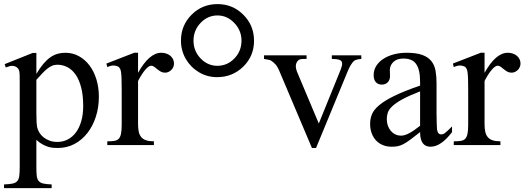

<svg xmlns="http://www.w3.org/2000/svg" viewBox="-26 -723 2616 957"><path d="M466.8 -240.7Q466.8 -188 451.9 -141.6Q437 -95.2 409.9 -60.3Q382.8 -25.4 345.2 -5.4Q307.6 14.6 261.7 14.6Q251 14.6 238.8 13.7Q226.6 12.7 213.4 8.5Q200.2 4.4 185.5 -3.7Q170.9 -11.7 155.3 -25.9V109.4Q155.3 135.7 157 152.3Q158.7 168.9 166.3 178.5Q173.8 188 189.2 191.7Q204.6 195.3 231.4 196.3V214.8H-5.9V196.3Q21.5 195.3 37.1 191.9Q52.7 188.5 60.5 179Q68.4 169.4 70.3 152.3Q72.3 135.3 72.3 107.4V-315.9Q72.3 -334.5 72 -346.4Q71.8 -358.4 70.3 -366.5Q68.8 -374.5 65.4 -379.4Q62 -384.3 56.2 -388.7Q48.3 -394 36.4 -394.8Q24.4 -395.5 2.9 -386.7L-2.9 -403.3L136.7 -459H155.3V-354.5Q172.4 -383.8 189.5 -404.1Q206.5 -424.3 224.1 -436.8Q241.7 -449.2 260.3 -454.6Q278.8 -460 299.3 -460Q336.4 -460 367.2 -443.1Q397.9 -426.3 420.2 -396.7Q442.4 -367.2 454.6 -327.1Q466.8 -287.1 466.8 -240.7ZM388.7 -194.3Q388.7 -248.5 378.4 -287.6Q368.2 -326.7 350.6 -351.6Q333 -376.5 309.6 -388.4Q286.1 -400.4 259.8 -400.4Q245.1 -400.4 232.7 -394.8Q220.2 -389.2 208 -379.2Q195.8 -369.1 183.1 -355.5Q170.4 -341.8 155.3 -325.2V-157.7Q155.3 -105.5 159.7 -86.4Q163.1 -73.7 170.9 -61Q178.7 -48.3 191.4 -38.3Q204.1 -28.3 221.2 -22Q238.3 -15.6 259.8 -15.6Q288.6 -15.6 312.3 -28.1Q335.9 -40.5 352.8 -63.5Q369.6 -86.4 379.2 -119.6Q388.7 -152.8 388.7 -194.3Z M841.3 -406.2Q841.3 -397.5 837.9 -389.2Q834.5 -380.9 828.4 -374.8Q822.3 -368.7 814.2 -364.7Q806.2 -360.8 796.9 -360.8Q784.7 -360.8 775.1 -366.2Q765.6 -371.6 757.8 -378.2Q750 -384.8 742.7 -390.1Q735.4 -395.5 727.5 -395.5Q715.3 -395.5 698 -375.2Q680.7 -355 662.1 -319.3V-104Q662.1 -83 665.5 -66.9Q668.9 -50.8 677.7 -40Q686.5 -29.3 701.9 -23.9Q717.3 -18.6 741.2 -18.6V0H508.8V-18.6Q529.8 -18.6 543.7 -20.8Q557.6 -22.9 565.7 -31.2Q573.7 -39.6 577.1 -56.2Q580.6 -72.8 580.6 -101.1V-274.4Q580.6 -309.6 579.8 -330.3Q579.1 -351.1 577.4 -362.8Q575.7 -374.5 572.8 -379.9Q569.8 -385.3 565.9 -389.6Q555.2 -395.5 542.2 -396.5Q529.3 -397.5 508.8 -388.7L504.4 -406.2L643.1 -460H662.1V-359.9Q717.8 -460 777.8 -460Q791 -460 802.7 -456.1Q814.5 -452.1 823 -445.1Q831.5 -438 836.4 -428Q841.3 -418 841.3 -406.2Z M1187 -649.4Q1240.2 -596.7 1240.2 -519.5Q1240.2 -443.4 1186.5 -390.9Q1132.8 -338.4 1055.7 -338.4Q1006.8 -338.4 965.6 -363Q924.3 -387.7 900.1 -429.2Q876 -470.7 876 -520.5Q876 -596.7 929 -649.7Q981.9 -702.6 1058.1 -702.6Q1134.3 -702.6 1187 -649.4ZM1058.1 -646Q1009.3 -646 973.9 -608.9Q938.5 -571.8 938.5 -520.5Q938.5 -469.2 973.6 -432.1Q1009.3 -395 1057.1 -395Q1106.9 -395 1142.3 -431.6Q1177.7 -468.3 1177.7 -520.5Q1177.7 -571.3 1141.8 -608.6Q1106 -646 1058.1 -646Z M1774.9 -429.2Q1761.7 -428.2 1753.2 -426Q1744.6 -423.8 1738.3 -419.4Q1730 -411.1 1722.7 -399.4Q1715.3 -387.7 1708 -370.1L1549.3 14.6H1528.8L1368.2 -364.7Q1363.3 -377 1358.4 -385.7Q1353.5 -394.5 1348.1 -400.9Q1342.8 -407.2 1336.9 -412.1Q1331.1 -417 1324.2 -421.4Q1319.8 -423.8 1311.5 -425.3Q1303.2 -426.8 1290 -429.2V-447.3H1502V-429.2H1487.8Q1478.5 -429.2 1470.7 -427.5Q1462.9 -425.8 1459 -420.4Q1449.2 -410.2 1448.5 -394.5Q1447.8 -378.9 1459 -354.5L1563 -107.4L1667.5 -364.7Q1676.3 -385.3 1678.7 -397.5Q1681.2 -409.7 1675.8 -418Q1674.3 -419.9 1671.6 -421.9Q1668.9 -423.8 1663.8 -425.5Q1658.7 -427.2 1650.1 -428.2Q1641.6 -429.2 1627.9 -429.2V-447.3H1774.9Z M2227.1 -64.5Q2171.9 8.3 2120.1 8.3Q2109.4 8.3 2099.9 4.9Q2090.3 1.5 2083.3 -6.8Q2076.2 -15.1 2072 -29.1Q2067.9 -43 2067.9 -64.5Q2038.6 -41.5 2019.3 -27.1Q2000 -12.7 1985.1 -4.9Q1970.2 2.9 1956.8 5.6Q1943.4 8.3 1925.8 8.3Q1901.9 8.3 1882.3 0.2Q1862.8 -7.8 1848.6 -22.7Q1834.5 -37.6 1826.7 -58.8Q1818.8 -80.1 1818.8 -106Q1818.8 -130.9 1827.9 -153.3Q1836.9 -175.8 1863.8 -198.5Q1890.6 -221.2 1939.5 -245.1Q1988.3 -269 2067.9 -296.4V-314.9Q2067.9 -347.2 2062.7 -369.1Q2057.6 -391.1 2047.4 -405Q2037.1 -418.9 2021.5 -425Q2005.9 -431.2 1984.4 -431.2Q1953.6 -431.2 1936 -415.3Q1918.5 -399.4 1917 -376.5L1918 -347.2Q1918.9 -326.2 1907.5 -313.7Q1896 -301.3 1877.4 -301.3Q1857.9 -301.3 1847.2 -313.7Q1836.4 -326.2 1836.4 -348.1Q1836.4 -374.5 1849.9 -395.3Q1863.3 -416 1886 -430.4Q1908.7 -444.8 1938.2 -452.4Q1967.8 -460 2000 -460Q2048.3 -460 2077.9 -449.5Q2107.4 -439 2123.5 -419.2Q2139.6 -399.4 2144.8 -371.1Q2149.9 -342.8 2149.9 -307.6V-155.3Q2149.9 -124 2150.9 -104Q2151.9 -84 2152.3 -77.1Q2154.8 -64 2159.7 -58.6Q2164.6 -53.2 2173.8 -53.2Q2178.2 -53.2 2182.1 -54.4Q2186 -55.7 2191.4 -59.6Q2196.8 -63.5 2205.1 -71.3Q2213.4 -79.1 2227.1 -92.8ZM2067.9 -267.6Q2011.2 -245.6 1978.3 -227.3Q1945.3 -209 1928.2 -192.4Q1911.1 -175.8 1906.5 -160.4Q1901.9 -145 1901.9 -128.9Q1901.9 -111.3 1907.2 -96.7Q1912.6 -82 1921.6 -71Q1930.7 -60.1 1943.1 -53.7Q1955.6 -47.4 1969.7 -46.9Q1988.8 -45.9 2012.9 -58.6Q2037.1 -71.3 2067.9 -96.2Z M2568.4 -406.2Q2568.4 -397.5 2564.9 -389.2Q2561.5 -380.9 2555.4 -374.8Q2549.3 -368.7 2541.3 -364.7Q2533.2 -360.8 2523.9 -360.8Q2511.7 -360.8 2502.2 -366.2Q2492.7 -371.6 2484.9 -378.2Q2477.1 -384.8 2469.7 -390.1Q2462.4 -395.5 2454.6 -395.5Q2442.4 -395.5 2425 -375.2Q2407.7 -355 2389.2 -319.3V-104Q2389.2 -83 2392.6 -66.9Q2396 -50.8 2404.8 -40Q2413.6 -29.3 2429 -23.9Q2444.3 -18.6 2468.3 -18.6V0H2235.8V-18.6Q2256.8 -18.6 2270.8 -20.8Q2284.7 -22.9 2292.7 -31.2Q2300.8 -39.6 2304.2 -56.2Q2307.6 -72.8 2307.6 -101.1V-274.4Q2307.6 -309.6 2306.9 -330.3Q2306.2 -351.1 2304.4 -362.8Q2302.7 -374.5 2299.8 -379.9Q2296.9 -385.3 2293 -389.6Q2282.2 -395.5 2269.3 -396.5Q2256.3 -397.5 2235.8 -388.7L2231.4 -406.2L2370.1 -460H2389.2V-359.9Q2444.8 -460 2504.9 -460Q2518.1 -460 2529.8 -456.1Q2541.5 -452.1 2550 -445.1Q2558.6 -438 2563.5 -428Q2568.4 -418 2568.4 -406.2Z"/></svg>

Font: Campania
Style: Regular
Weight: 400
Version: Version 2.009